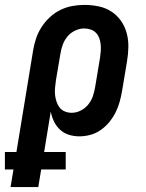

<svg xmlns="http://www.w3.org/2000/svg" viewBox="-76 -548 596 783"><path d="M-33 215 -21 143H-56V72H-9L59 -342Q63 -367 71 -391Q79 -415 93.5 -437.5Q108 -460 127.5 -478Q147 -496 170.5 -507.5Q194 -519 219 -523.5Q244 -528 268 -528Q298 -528 326.5 -522Q355 -516 378 -501Q401 -486 417 -463.5Q433 -441 440.5 -413.5Q448 -386 447.5 -356.5Q447 -327 442 -298L422 -178Q418 -155 412 -133Q406 -111 395.5 -90Q385 -69 370 -50.5Q355 -32 335 -18Q315 -4 292.5 2Q270 8 248 8Q225 8 204.5 1.5Q184 -5 168.5 -19.5Q153 -34 144 -53Q135 -72 131 -93L104 72H192V143H92L80 215ZM216 -88Q235 -88 253 -97Q271 -106 284 -122Q297 -138 303 -156.5Q309 -175 312 -193L332 -313Q334 -327 335 -340.5Q336 -354 334.5 -367.5Q333 -381 328.5 -393Q324 -405 315.5 -414Q307 -423 294 -427.5Q281 -432 267 -432Q249 -432 230 -423Q211 -414 198.5 -398.5Q186 -383 179.5 -364.5Q173 -346 170 -327L152 -220Q150 -205 148.5 -190Q147 -175 148.5 -161Q150 -147 154.5 -133.5Q159 -120 167 -109.5Q175 -99 188.5 -93.5Q202 -88 216 -88Z"/></svg>

Font: Iosevka Curly
Style: Bold Italic
Weight: 700
Italic angle: -9°
Monospace: yes
Designer: Belleve Invis
Foundry: Belleve Invis
Version: Version 22.1.2; ttfautohint (v1.8.4)